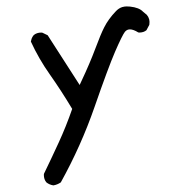

<svg xmlns="http://www.w3.org/2000/svg" viewBox="-20 -451 540 592"><path d="M380.9 -360.4Q391.1 -360.4 406.2 -351.1Q407.7 -350.6 409.2 -350.6Q422.9 -350.6 431.6 -357.9L440.4 -374.5Q440.9 -378.9 440.9 -381.1Q440.9 -383.3 440.9 -385.5Q440.9 -387.7 439.9 -391.6Q438 -398.9 432.6 -405.3L420.9 -415Q409.2 -427.7 380.9 -430.7Q376.5 -431.2 370.4 -431.2Q364.3 -431.2 356.9 -429.2Q346.2 -425.8 337.4 -416.5Q314 -392.1 301.3 -366.7Q290.5 -345.7 273.7 -300.5Q256.8 -255.4 231.9 -202.6L225.6 -189L127 -342.3L110.8 -350.1Q108.9 -350.6 107.4 -350.6Q93.3 -350.6 84 -342.8Q79.1 -336.9 77.4 -331.5Q75.7 -326.2 75.2 -322.8Q99.6 -269.5 134.3 -220.5Q168.9 -171.4 202.6 -115.2Q183.6 -60.5 161.1 -11.7Q138.7 37.1 115.7 84.5Q115.2 85.9 115.2 87.9Q115.2 102.1 123 111.3Q132.3 118.7 144.5 120.6Q156.7 118.7 167.5 111.3Q230 -1.5 271.5 -121.1Q313.5 -242.2 335 -292Q356.9 -342.3 365.2 -353L367.2 -355Q372.6 -360.4 380.9 -360.4Z"/></svg>

Font: NaikaiFont
Style: Light
Weight: 300
Version: Version 1.89